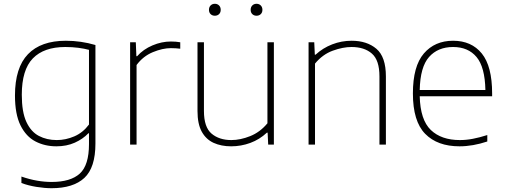

<svg xmlns="http://www.w3.org/2000/svg" viewBox="-20 -763 2666 1013"><path d="M251.5 230Q216 230 172.2 223Q128.5 216 93 202.5V168.5Q136.5 183.5 175.8 190.2Q215 197 252.5 197Q352.5 197 401 152.8Q449.5 108.5 449.5 -2.5V-60H446.5Q417.5 -29.5 374.5 -10.2Q331.5 9 277.5 9Q216.5 9 167 -16.8Q117.5 -42.5 88.2 -101.5Q59 -160.5 59 -259Q59 -406 127.5 -477Q196 -548 327.5 -548Q407 -548 483.5 -525.5V-5.5Q483.5 121.5 425 175.8Q366.5 230 251.5 230ZM279.5 -24Q326.5 -24 372 -43.5Q417.5 -63 449.5 -106V-500Q425.5 -506.5 393.2 -510.8Q361 -515 324.5 -515Q211.5 -515 153.2 -454.8Q95 -394.5 95 -263Q95 -172 119.2 -119.8Q143.5 -67.5 185.2 -45.8Q227 -24 279.5 -24Z M666.5 0V-540H696.5L699.5 -466.5H703.5Q736 -503 784.5 -523.5Q833 -544 881.5 -544Q908.5 -544 931 -540V-506Q919 -507.5 907.2 -508.2Q895.5 -509 881.5 -509Q838 -509 786.5 -487.8Q735 -466.5 700.5 -420V0Z M1199.5 9Q1147.5 9 1107.2 -9.2Q1067 -27.5 1044.5 -68.2Q1022 -109 1022 -177.5V-540H1056V-177.5Q1056 -92 1096.2 -58Q1136.5 -24 1200.5 -24Q1248 -24 1300 -44.8Q1352 -65.5 1391 -112.5V-540H1425V0H1395L1392 -63H1388Q1349.5 -27 1300.8 -9Q1252 9 1199.5 9ZM1333.5 -680Q1320 -680 1311.2 -688.5Q1302.5 -697 1302.5 -711Q1302.5 -725.5 1311.2 -734.2Q1320 -743 1333.5 -743Q1347 -743 1355.8 -734.2Q1364.5 -725.5 1364.5 -711Q1364.5 -697 1355.8 -688.5Q1347 -680 1333.5 -680ZM1113.5 -680Q1100 -680 1091.2 -688.5Q1082.5 -697 1082.5 -711Q1082.5 -725.5 1091.2 -734.2Q1100 -743 1113.5 -743Q1127 -743 1135.8 -734.2Q1144.5 -725.5 1144.5 -711Q1144.5 -697 1135.8 -688.5Q1127 -680 1113.5 -680Z M1608 0V-540H1638L1641 -474.5H1645Q1683.5 -510 1732.8 -529Q1782 -548 1835 -548Q1916 -548 1966 -505.5Q2016 -463 2016 -359.5V0H1982V-360Q1982 -445.5 1942.2 -480.2Q1902.5 -515 1834.5 -515Q1789 -515 1735.5 -495.5Q1682 -476 1642 -427.5V0Z M2404.5 9Q2288 9 2223.2 -57Q2158.5 -123 2158.5 -270Q2158.5 -413.5 2216.2 -480.8Q2274 -548 2370.5 -548Q2467.5 -548 2522 -480.8Q2576.5 -413.5 2576.5 -270V-255H2194.5Q2197.5 -130.5 2253 -77.2Q2308.5 -24 2406.5 -24Q2440 -24 2475.2 -30.8Q2510.5 -37.5 2551 -50.5V-16.5Q2474.5 9 2404.5 9ZM2370.5 -515Q2290.5 -515 2243.8 -462.5Q2197 -410 2194.5 -288H2541Q2538.5 -409.5 2494.2 -462.2Q2450 -515 2370.5 -515Z"/></svg>

Font: Encode Sans SmExp Th
Style: Regular
Weight: 100
Width: 6
Designer: Multiple Designers
Foundry: Impallari Type
Version: Version 3.002; ttfautohint (v1.8.3) -l 8 -r 50 -G 200 -x 14 